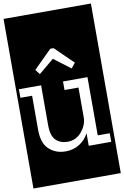

<svg xmlns="http://www.w3.org/2000/svg" viewBox="-129 -982 816 1260"><g transform="rotate(-10 279.0 -352.0)"><path d="M-12 213V-917H570V213ZM372 -519 399 -553 278 -671H256L135 -551L160 -519L261 -603ZM394 0H544V-57H464V-445H301V-388H394V-184Q392 -136 355.5 -93Q319 -50 262 -50Q215 -50 185 -79Q155 -108 155 -180V-445H7V-388H85V-160Q85 -71 129.5 -30.5Q174 10 239 10Q292 10 332.5 -16Q373 -42 394 -84Z"/></g></svg>

Font: Zilla Slab Highlight Regular
Style: Regular
Weight: 400
Designer: Typotheque Type Foundry
Foundry: Typotheque type foundry
Version: Version 1.1; 2017; ttfautohint (v1.6)